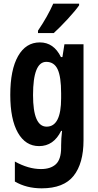

<svg xmlns="http://www.w3.org/2000/svg" viewBox="-20 -786 534 1046"><path d="M270 -766Q255 -732 234.5 -695.5Q214 -659 187 -619V-606H273Q307 -637 349 -682.5Q391 -728 411 -757V-766ZM313 -278V-251Q313 -96 234 -96Q160 -96 160 -268Q160 -449 232 -449Q275 -449 294 -408.5Q313 -368 313 -278ZM36 -269Q36 -136 77.5 -63Q119 10 193 10Q272 10 313 -73H318Q313 -31 313 7V18Q313 82 284.5 108.5Q256 135 203 135Q135 135 61 94V203Q124 240 207 240Q327 240 381 172Q435 104 435 -22V-545H331L320 -475H312Q273 -555 197 -555Q121 -555 78.5 -480.5Q36 -406 36 -269Z"/></svg>

Font: Noto Sans UI Condensed
Style: Bold
Weight: 700
Width: 3
Designer: Monotype Design Team
Foundry: Monotype Imaging Inc.
Version: 1.001